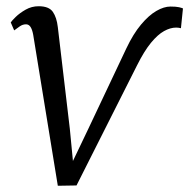

<svg xmlns="http://www.w3.org/2000/svg" viewBox="-20 -588 607 616"><path d="M385 -432Q407.5 -479.5 432.5 -509.2Q457.5 -539 481.8 -553Q506 -567 527 -567Q545 -567 554.5 -564.8Q564 -562.5 567 -561L560.5 -497.5Q557 -498.5 553 -499Q549 -499.5 545 -499.5Q526.5 -499.5 506.2 -488.2Q486 -477 464.2 -450.5Q442.5 -424 419.5 -378L225.5 7L165.5 8L86.5 -476.5Q83.5 -493 78 -501.5Q72.5 -510 63.5 -510Q52.5 -510 42.8 -503Q33 -496 25.5 -490.5L14.5 -516Q17.5 -521 30.2 -533.5Q43 -546 62.2 -557Q81.5 -568 104 -568Q137 -568 149.5 -550Q162 -532 165.5 -501L204 -175L214 -71.5L263 -174Z"/></svg>

Font: Merriweather Light
Style: Italic
Weight: 300
Italic angle: -7.8°
Designer: Eben Sorkin
Foundry: Eben Sorkin
Version: Version 2.101